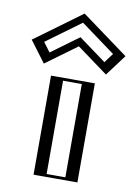

<svg xmlns="http://www.w3.org/2000/svg" viewBox="-93 -917 716 979"><g transform="rotate(10 264.5 -427.0)"><path d="M175.5 -513H352.5V0H175.5ZM43.5 -678 111.5 -587 264.5 -699 417.5 -587 485.5 -678 264.5 -840ZM190.5 -498H337.5V-15H190.5ZM64.6 -674.9 264.5 -821.4 464.4 -674.9 414.4 -607.9 264.5 -717.6 114.6 -607.9ZM190.5 -498V-15H337.5V-498ZM64.6 -674.9 114.6 -607.9 264.5 -717.6 414.4 -607.9 464.4 -674.9 264.5 -821.4ZM175.5 -513V0H352.5V-513ZM43.5 -678 264.5 -840 485.5 -678 417.5 -587 264.5 -699 111.5 -587ZM215.5 -498H312.5V-15H215.5ZM86.2 -676.4 264.5 -807.1 442.8 -676.4 406.5 -627.9 264.5 -731.9 122.5 -627.9ZM150.5 -513V0H377.5V-513ZM21.8 -676.5 103.7 -567 264.5 -684.7 425.3 -567 507.2 -676.5 264.5 -854.3Z"/></g></svg>

Font: Hussar Outliner
Style: Regular
Weight: 700
Foundry: Cannot Into Space Fonts
Version: Version 0.92